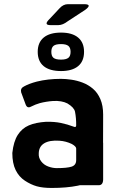

<svg xmlns="http://www.w3.org/2000/svg" viewBox="-20 -902 590 935"><path d="M330 -200.7Q301 -214.7 269.7 -216.7Q221.7 -220 195.5 -204.3Q169.3 -188.7 168.7 -154.7Q167.3 -133.7 180.5 -116.3Q193.7 -99 214.8 -91.2Q236 -83.3 256.3 -83.3Q306.3 -83.3 328.7 -90.5Q351 -97.7 351 -122.3V-178.7Q351 -188.7 330 -200.7ZM481.7 -137Q477.7 -71.3 445.2 -40Q412.7 -8.7 358.7 2.3Q304.7 13.3 231.7 13.3Q188 13.3 159.2 5.2Q130.3 -3 101.3 -22Q72.3 -41 56.2 -73.8Q40 -106.7 40 -157Q46 -213 66.5 -245Q87 -277 120.2 -291.3Q153.3 -305.7 205 -309Q245.3 -309.7 276.3 -303.3Q307.3 -297 341.3 -284.3Q350 -281 351 -290.7Q351.3 -327 345.3 -358Q341 -378.7 308.3 -398.3Q281 -412.3 239.3 -410.3Q204 -407.7 173.7 -399.7Q153.3 -394 130 -382.3Q112.3 -373 104.7 -393.7L83 -452.3Q78.3 -472.3 97.3 -481.3Q122 -495 159.3 -504.7Q212.7 -518 276.7 -518Q299.7 -518 327.3 -514Q355 -510 382.3 -499.7Q409.7 -489.3 432.5 -470Q455.3 -450.7 468.8 -419.2Q482.3 -387.7 482.3 -344ZM355.7 -206.7H482.3V-28Q481.7 0 460.7 0H372Q354 0 354 -20.7ZM277.3 -556Q222 -556 192.8 -579.8Q163.7 -603.7 163.7 -649.7Q163.7 -695 192.8 -719.2Q222 -743.3 277.3 -743.3Q331.3 -743.3 360.3 -719.2Q389.3 -695 389.3 -649.7Q389.3 -603.7 360.3 -579.8Q331.3 -556 277.3 -556ZM277.3 -611.7Q301.7 -611.7 312.7 -620.2Q323.7 -628.7 323.7 -649.7Q323.7 -670 312.7 -678.7Q301.7 -687.3 277.3 -687.3Q251.3 -687.3 240.7 -678.7Q230 -670 230 -649.7Q230 -628.7 240.7 -620.2Q251.3 -611.7 277.3 -611.7ZM214.7 -802.7 269.7 -861.3Q288 -881.7 311 -881.7H390.7Q431 -881 395.3 -854.3L309.7 -798.3Q286 -780 264.7 -779.7H225.7Q194.7 -779.7 214.7 -802.7Z"/></svg>

Font: Vivano Light
Style: Regular
Weight: 300
Designer: Joe Prince, Josias Burgherr
Version: Version 2.064;September 19, 2022;FontCreator 14.0.0.2877 64-